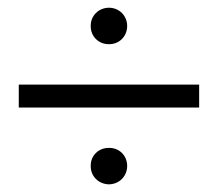

<svg xmlns="http://www.w3.org/2000/svg" viewBox="-20 -545 566 499"><path d="M28.8 -265.6H497.6V-325.2H28.8ZM215.8 -113.8C215.3 -86.9 236.3 -66.4 263.2 -65.9C290 -66.4 310.5 -86.9 310.5 -113.8C310.5 -140.6 290 -161.1 263.2 -160.6C236.3 -161.1 215.3 -140.6 215.8 -113.8ZM215.8 -477.5C215.3 -450.7 236.3 -429.7 263.2 -430.2C290 -429.7 310.5 -450.7 310.5 -477.5C310.5 -503.9 290 -524.9 263.2 -524.9C236.3 -524.9 215.3 -503.9 215.8 -477.5Z"/></svg>

Font: Guggenheim Sans Display Light
Style: Regular
Weight: 300
Designer: Modified by Tom Baber under direction of Pentagram Design 2023
Foundry: rsms
Version: Version 1.001;Glyphs 3.1.2 (3151)